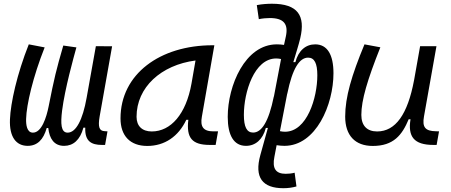

<svg xmlns="http://www.w3.org/2000/svg" viewBox="-20 -762 2384 1016"><path d="M126.5 9.8C177.7 9.8 210 -23.4 227.1 -84.5H235.4C241.7 -28.3 266.1 9.8 319.3 9.8C367.2 9.8 403.8 -21 421.4 -86.4H431.2C428.2 -14.6 463.4 4.9 519.5 4.9H536.1L548.8 -66.9L534.2 -67.9C505.4 -68.8 497.6 -89.4 507.3 -146L573.2 -517.1L487.3 -517.6L438.5 -245.1C417.5 -126.5 381.8 -60.1 337.9 -60.1C301.8 -60.1 300.3 -108.9 308.6 -176.8C323.2 -292 369.6 -458 384.3 -511.2L314.9 -521C276.9 -389.6 267.6 -351.1 237.3 -198.7C225.6 -140.1 200.2 -60.1 154.3 -60.1C122.1 -60.1 117.2 -101.6 118.2 -133.3C120.1 -207.5 154.3 -355 216.3 -511.2L132.3 -527.3C69.8 -370.1 36.1 -217.3 32.7 -130.4C28.8 -37.1 65.4 9.8 126.5 9.8Z M759.3 10.3C851.1 10.3 924.3 -39.6 965.8 -127.9H976.6C965.3 -32.2 996.1 4.9 1090.3 4.9H1121.1L1133.8 -66.9H1108.9C1055.2 -66.9 1038.6 -92.3 1048.3 -145L1114.3 -522.5H1105C826.7 -522.5 617.7 -370.1 617.7 -135.3C617.7 -43 668.9 10.3 759.3 10.3ZM783.2 -66.4C732.4 -66.4 702.6 -94.7 702.6 -144C702.6 -299.8 832 -418 1014.6 -441.9L993.2 -319.3C964.4 -157.7 883.8 -66.4 783.2 -66.4Z M1479.5 233.9C1503.4 233.9 1526.4 231 1548.8 224.6L1539.1 151.9C1523.9 156.2 1505.4 157.7 1491.7 157.7C1439.5 157.7 1419.4 129.9 1432.1 67.4L1443.8 6.3C1457.5 8.3 1471.7 9.8 1484.9 9.8C1652.8 9.8 1744.6 -209 1744.6 -374.5C1744.6 -472.2 1712.4 -527.3 1647.9 -527.3C1598.1 -527.3 1559.1 -494.6 1543 -433.1H1532.2C1543 -470.2 1561 -525.9 1568.8 -559.6C1597.2 -679.7 1555.7 -742.2 1419.4 -742.2C1397.9 -742.2 1367.2 -740.7 1338.9 -734.9L1349.6 -660.6C1368.2 -664.6 1390.1 -666.5 1407.7 -666.5C1481.4 -666.5 1506.8 -635.3 1492.7 -569.3L1482.9 -524.4C1470.2 -526.4 1457 -527.3 1444.8 -527.3C1276.9 -527.3 1185.1 -309.1 1185.1 -143.6C1185.1 -45.4 1217.3 9.8 1281.7 9.8C1331.5 9.8 1370.6 -23.4 1386.7 -85H1397.5C1385.3 -40.5 1363.8 37.6 1357.9 57.6C1324.2 178.2 1369.6 233.9 1479.5 233.9ZM1461.4 -67.9 1500 -267.1V-265.1C1527.8 -403.3 1566.4 -457 1610.4 -457C1644 -457 1659.2 -426.8 1659.2 -363.8C1659.2 -244.1 1604.5 -64.9 1488.3 -64.9C1480 -64.9 1470.7 -65.9 1461.4 -67.9ZM1467.3 -449.7 1429.2 -250V-252.4C1401.4 -114.7 1363.3 -60.5 1319.3 -60.5C1285.6 -60.5 1270.5 -90.8 1270.5 -154.3C1270.5 -273.9 1325.2 -452.6 1441.4 -452.6C1449.2 -452.6 1458 -451.7 1467.3 -449.7Z M1952.6 10.3C2062.5 10.3 2107.9 -47.4 2142.6 -130.9H2152.3C2137.7 -40 2169.4 4.9 2273.4 4.9H2290.5L2303.2 -66.9L2286.6 -67.4C2229.5 -68.4 2213.4 -89.4 2223.6 -146L2289.6 -517.6H2203.1L2170.9 -336.4V-336.9C2137.2 -157.2 2073.2 -66.4 1975.6 -66.4C1921.9 -66.4 1892.1 -97.2 1892.1 -153.8C1892.1 -231.9 1923.8 -338.9 1992.7 -511.7L1908.7 -527.3C1840.3 -362.3 1806.6 -248 1806.6 -145C1806.6 -45.4 1858.9 10.3 1952.6 10.3Z"/></svg>

Font: Cascadia Code SemiLight
Style: Italic
Weight: 350
Italic angle: -10°
Monospace: yes
Designer: Aaron Bell
Foundry: Saja Typeworks
Version: Version 2404.023